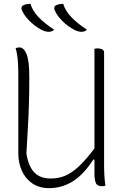

<svg xmlns="http://www.w3.org/2000/svg" viewBox="-20 -956 640 996"><path d="M138 -936Q149 -899 181 -866Q213 -833 261 -802Q254 -795 246.5 -793Q239 -791 232 -791Q225 -791 215 -793.5Q205 -796 194 -802Q159 -821 131.5 -849Q104 -877 93 -905Q90 -912 92 -919Q94 -926 104 -930Q118 -936 138 -936ZM308 -936Q319 -899 351 -866Q383 -833 431 -802Q424 -795 416.5 -793Q409 -791 402 -791Q395 -791 385 -793.5Q375 -796 364 -802Q329 -821 301.5 -849Q274 -877 263 -905Q260 -912 262 -919Q264 -926 274 -930Q288 -936 308 -936ZM235 20Q183 20 147 -5Q111 -30 93 -71Q75 -112 75 -160V-570Q75 -614 72 -647Q69 -680 61 -706Q70 -710 81 -710Q103 -710 117.5 -676Q132 -642 132 -556Q132 -477 130 -413.5Q128 -350 124.5 -290Q121 -230 117 -159Q128 -92 158.5 -61Q189 -30 243 -30Q282 -30 316 -43.5Q350 -57 386.5 -90.5Q423 -124 470 -186V-703Q474 -704 478.5 -704.5Q483 -705 488 -705Q499 -705 509.5 -700.5Q520 -696 520 -682V-100Q520 -72 521.5 -45.5Q523 -19 527 7Q518 10 510 10Q483 10 476.5 -8.5Q470 -27 470 -50V-128H464Q412 -48 355.5 -14Q299 20 235 20Z"/></svg>

Font: Recursive Mn Csl St Lt
Style: Regular
Weight: 300
Monospace: yes
Version: Version 1.079;hotconv 1.0.112;makeotfexe 2.5.65598; ttfautoh